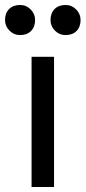

<svg xmlns="http://www.w3.org/2000/svg" viewBox="-46 -747 342 767"><path d="M169.9 -520V0H80.1V-520ZM34.2 -606.9Q9.3 -606.9 -8.3 -624.8Q-25.9 -642.6 -25.9 -667Q-25.9 -694.3 -9.8 -710.7Q6.3 -727.1 34.2 -727.1Q59.1 -727.1 76.7 -709.2Q94.2 -691.4 94.2 -667Q94.2 -639.6 78.1 -623.3Q62 -606.9 34.2 -606.9ZM215.8 -606.9Q190.9 -606.9 173.3 -624.8Q155.8 -642.6 155.8 -667Q155.8 -694.3 171.9 -710.7Q188 -727.1 215.8 -727.1Q240.7 -727.1 258.3 -709.2Q275.9 -691.4 275.9 -667Q275.9 -639.6 259.8 -623.3Q243.7 -606.9 215.8 -606.9Z"/></svg>

Font: ABeeZee
Style: Regular
Weight: 400
Designer: Anja Meiners
Foundry: Anja Meiners
Version: Version 1.002